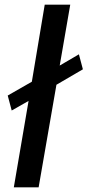

<svg xmlns="http://www.w3.org/2000/svg" viewBox="-20 -800 374 820"><path d="M30 -328 13 -392 116 -451 171 -780H280L235 -520L317 -568L334 -504L221 -438L145 0H39L102 -369Z"/></svg>

Font: Jost* Medium
Style: Italic
Weight: 500
Italic angle: -10°
Version: Version 3.7